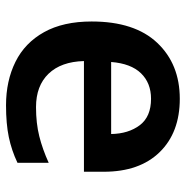

<svg xmlns="http://www.w3.org/2000/svg" viewBox="-10 -582 602 621"><g transform="rotate(90 290.5 -271.0)"><path d="M299 -552Q408 -552 471.5 -487Q535 -422 535 -306V-242H177Q179 -168 218 -127.5Q257 -87 326 -87Q378 -87 420 -97.5Q462 -108 506 -128V-27Q466 -8 423 1Q380 10 320 10Q241 10 179.5 -20.5Q118 -51 83.5 -113Q49 -175 49 -267Q49 -406 118 -479Q187 -552 299 -552ZM299 -459Q248 -459 216.5 -426.5Q185 -394 180 -330H413Q412 -386 384.5 -422.5Q357 -459 299 -459Z"/></g></svg>

Font: Noto Sans Sinhala UI SemiBold
Style: Regular
Weight: 600
Designer: Jelle Bosma - Monotype Design Team
Foundry: Monotype Imaging Inc.
Version: Version 2.006; ttfautohint (v1.8.4.7-5d5b)